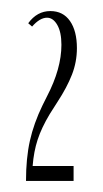

<svg xmlns="http://www.w3.org/2000/svg" viewBox="-20 -725 186 347"><path d="M31 -683Q47 -705 71 -705Q94 -705 106.5 -687Q119 -669 119 -638Q119 -613 110 -590Q101 -567 84 -541L70 -519Q55 -494 48 -472.5Q41 -451 39 -425H113V-398H27Q27 -439 34 -470.5Q41 -502 57 -535L65 -551Q91 -601 91 -644Q91 -667 83.5 -680Q76 -693 65 -693Q52 -693 38 -677Z"/></svg>

Font: Moniqa Cond Heading
Style: Regular
Weight: 400
Width: 3
Designer: Rajesh Rajput
Foundry: Rajesh Rajput
Version: Version 1.000